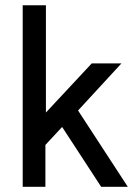

<svg xmlns="http://www.w3.org/2000/svg" viewBox="-20 -715 527 735"><path d="M66.9 0V-694.8H155.8V-284.2L331.1 -472.2H444.8L278.8 -292L469.2 0H367.2L217.8 -229L153.8 -160.2V0Z"/></svg>

Font: CMU Bright
Style: SemiBold
Weight: 600
Version: Version 0.7.0